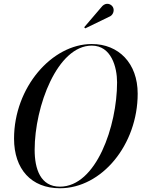

<svg xmlns="http://www.w3.org/2000/svg" viewBox="-20 -995 755 1025"><path d="M569 -908.5C585 -918 592 -941 582.5 -957.5C573 -974 547.5 -983.5 526.5 -963L429.5 -849.5L435 -843.5ZM300 10C523 10 715 -222 715 -495C715 -658 613 -760 470 -760C257 -760 55 -528 55 -255C55 -92 147 10 300 10ZM470 -751.5C574 -751.5 605 -637 605 -555C605 -323 494 1.5 300 1.5C196 1.5 165 -93 165 -195C165 -427 286 -751.5 470 -751.5Z"/></svg>

Font: Bodoni* 24pt
Style: Italic
Weight: 400
Italic angle: -13°
Version: Version 2.3